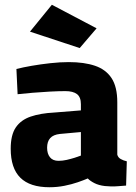

<svg xmlns="http://www.w3.org/2000/svg" viewBox="-20 -775 570 807"><path d="M188 12Q106 12 65.5 -28Q25 -68 25 -150Q25 -208 46.5 -239.5Q68 -271 109 -285Q150 -299 208 -302L320 -311V-337Q320 -367 303.5 -379.5Q287 -392 255 -392Q226 -392 189 -390Q152 -388 116 -385Q80 -382 54 -379L49 -485Q76 -492 113.5 -498.5Q151 -505 192 -509.5Q233 -514 269 -514Q334 -514 379.5 -498.5Q425 -483 449 -446.5Q473 -410 473 -345V-125Q476 -113 487.5 -106.5Q499 -100 513 -97L510 5Q495 6 478 7.5Q461 9 446 8.5Q431 8 421 7Q395 4 376.5 -5.5Q358 -15 349 -25Q333 -18 307 -9Q281 0 250.5 6Q220 12 188 12ZM226 -99Q243 -99 260.5 -103Q278 -107 294 -112Q310 -117 320 -121V-220L232 -212Q204 -209 191 -194.5Q178 -180 178 -154Q178 -129 190 -114Q202 -99 226 -99ZM315 -573 106 -642 198 -755 386 -656Z"/></svg>

Font: Cairo Play ExtraBold
Style: Regular
Weight: 800
Version: Version 3.119